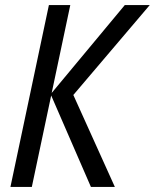

<svg xmlns="http://www.w3.org/2000/svg" viewBox="-20 -734 608 754"><path d="M21 0 172 -714H256L183 -369L470 -714H568L268 -361L431 0H337L181 -359L105 0Z"/></svg>

Font: Noto Sans UI SemiCondensed
Style: Italic
Weight: 400
Width: 4
Italic angle: -12°
Designer: Monotype Design Team
Foundry: Monotype Imaging Inc.
Version: Version 1.901